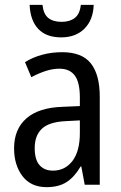

<svg xmlns="http://www.w3.org/2000/svg" viewBox="-20 -761 500 791"><path d="M236 -546Q318 -546 354.5 -499.5Q391 -453 391 -363V0H329L315 -75H312Q287 -32 254.5 -11Q222 10 172 10Q107 10 72.5 -35.5Q38 -81 38 -150Q38 -229 89 -273.5Q140 -318 239 -321L309 -324V-359Q309 -422 288 -450Q267 -478 225 -478Q197 -478 168 -468.5Q139 -459 109 -443L83 -505Q115 -525 154 -535.5Q193 -546 236 -546ZM252 -262Q183 -259 153 -231Q123 -203 123 -151Q123 -103 143 -80.5Q163 -58 198 -58Q248 -58 278.5 -98Q309 -138 309 -213V-265ZM366 -741Q364 -679 328 -643Q292 -607 232 -607Q171 -607 138 -641.5Q105 -676 102 -741H155Q159 -703 179 -687Q199 -671 234 -671Q267 -671 288 -687Q309 -703 313 -741Z"/></svg>

Font: Noto Sans Gurmukhi Condensed
Style: Regular
Weight: 400
Width: 3
Designer: Jelle Bosma - Monotype Design Team
Foundry: Monotype Imaging Inc.
Version: Version 2.004; ttfautohint (v1.8.4.7-5d5b)